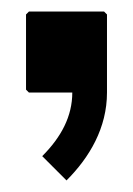

<svg xmlns="http://www.w3.org/2000/svg" viewBox="-20 -160 230 332"><path d="M30 0H105C105 41 86 77 53 110L95 152C135 112 165 61 165 0V-135L160 -140H30L25 -135V-5Z"/></svg>

Font: MikodacsPCS
Style: Regular
Weight: 900
Designer: gluk (gluksza@wp.pl)
Foundry: gluk (gluksza@wp.pl)
Version: Version 0.27